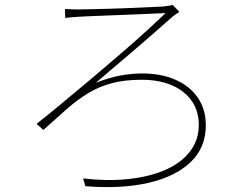

<svg xmlns="http://www.w3.org/2000/svg" viewBox="-20 -742 1040 792"><path d="M248 -705Q262 -704 276 -703.5Q290 -703 306 -703Q322 -703 356 -704Q390 -705 433 -706Q476 -707 519.5 -709Q563 -711 598.5 -712.5Q634 -714 652 -715Q660 -716 672 -717.5Q684 -719 692 -722L720 -693Q715 -690 704 -682.5Q693 -675 688 -670Q654 -640 612.5 -603.5Q571 -567 527.5 -530Q484 -493 444.5 -459.5Q405 -426 375 -400Q432 -423 479 -431Q526 -439 567 -439Q645 -439 704 -413Q763 -387 796 -339Q829 -291 829 -225Q829 -133 766 -73Q703 -13 591 12.5Q479 38 332 26L323 -6Q427 6 514.5 -4Q602 -14 666 -43Q730 -72 765 -119Q800 -166 800 -227Q800 -312 736 -362.5Q672 -413 565 -413Q494 -413 441.5 -399Q389 -385 345 -358.5Q301 -332 257 -293.5Q213 -255 159 -206L131 -231Q179 -269 238 -318Q297 -367 360 -420Q423 -473 482 -524Q541 -575 588 -618Q635 -661 663 -688Q642 -687 605 -685.5Q568 -684 523 -682Q478 -680 434.5 -678.5Q391 -677 357 -675.5Q323 -674 307 -673Q293 -672 278 -671Q263 -670 249 -668Z"/></svg>

Font: Noto Sans SC Thin Thin
Style: Regular
Weight: 250
Version: Version 2.004-H2;hotconv 1.0.118;makeotfexe 2.5.65603